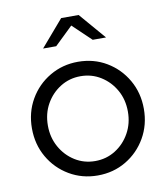

<svg xmlns="http://www.w3.org/2000/svg" viewBox="-82 -786 756 865"><g transform="rotate(-10 296.0 -353.5)"><path d="M296 10Q225 10 166.5 -24.5Q108 -59 74 -118Q40 -177 40 -250Q40 -323 74 -382Q108 -441 166.5 -475.5Q225 -510 296 -510Q368 -510 426 -475.5Q484 -441 518 -382Q552 -323 552 -250Q552 -177 518 -118Q484 -59 426 -24.5Q368 10 296 10ZM296 -56Q347 -56 388.5 -82Q430 -108 454.5 -152Q479 -196 479 -250Q479 -305 454.5 -348.5Q430 -392 388.5 -418Q347 -444 296 -444Q245 -444 203.5 -418Q162 -392 137.5 -348.5Q113 -305 113 -250Q113 -196 137.5 -152Q162 -108 203.5 -82Q245 -56 296 -56ZM379 -596 295 -676 212 -596H152L256 -717H336L440 -596Z"/></g></svg>

Font: Red Hat Display VF
Style: Regular
Weight: 300
Designer: Pentagram, MCKL
Foundry: Pentagram, MCKL
Version: Version 1.023